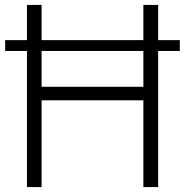

<svg xmlns="http://www.w3.org/2000/svg" viewBox="-20 -760 752 780"><path d="M89.5 0V-553H1V-597H89.5V-740H149V-597H562.5V-740H622.5V-597H710.5V-553H622.5V0H562.5V-352.5H149V0ZM149 -407.5H562.5V-553H149Z"/></svg>

Font: Encode Sans Lt
Style: Regular
Weight: 300
Designer: Multiple Designers
Foundry: Impallari Type
Version: Version 3.002; ttfautohint (v1.8.3) -l 8 -r 50 -G 200 -x 14 